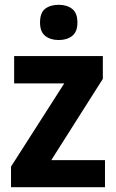

<svg xmlns="http://www.w3.org/2000/svg" viewBox="-20 -781 484 801"><path d="M418 0H26V-86L248 -433H39V-547H409V-452L194 -113H418ZM225 -761Q259 -761 281 -744Q303 -727 303 -687Q303 -648 281 -631Q259 -614 225 -614Q191 -614 169 -631Q147 -648 147 -687Q147 -728 168.5 -744.5Q190 -761 225 -761Z"/></svg>

Font: Noto Sans Khmer UI SemiCondensed
Style: Bold
Weight: 700
Width: 4
Designer: Danh Hong and the Monotype Design Team
Foundry: Monotype Imaging Inc.
Version: Version 2.002; ttfautohint (v1.8.4.7-5d5b)